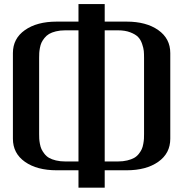

<svg xmlns="http://www.w3.org/2000/svg" viewBox="-20 -853 915 915"><path d="M666.5 -577.1Q666.5 -596.7 665.3 -610.1Q664.1 -623.5 657.2 -643.8Q650.4 -664.1 637.9 -676.8Q625.5 -689.5 600.8 -699Q576.2 -708.5 541.5 -708.5H479V-83.5H541.5Q566.4 -83.5 586.4 -88.4Q606.4 -93.3 619.4 -100.6Q632.3 -107.9 641.6 -119.9Q650.9 -131.8 655.5 -142.1Q660.2 -152.3 662.8 -167.2Q665.5 -182.1 666 -191.7Q666.5 -201.2 666.5 -214.4ZM41.5 -600.1Q41.5 -669.4 98.9 -709.7Q156.2 -750 250 -750H354V-833.5H479V-750H583.5Q676.8 -750 734.1 -709.7Q791.5 -669.4 791.5 -600.1V-191.9Q791.5 -122.1 734.1 -81.8Q676.8 -41.5 583.5 -41.5H479V41.5H354V-41.5H250Q156.2 -41.5 98.9 -81.8Q41.5 -122.1 41.5 -191.9ZM166.5 -577.1V-214.4Q166.5 -201.2 167 -191.7Q167.5 -182.1 170.2 -167.5Q172.9 -152.8 177.7 -142.3Q182.6 -131.8 191.9 -119.9Q201.2 -107.9 213.9 -100.6Q226.6 -93.3 246.6 -88.4Q266.6 -83.5 291.5 -83.5H354V-708.5H291.5Q266.6 -708.5 246.6 -703.6Q226.6 -698.7 213.9 -691.2Q201.2 -683.6 191.9 -671.9Q182.6 -660.2 177.7 -649.7Q172.9 -639.2 170.2 -624.5Q167.5 -609.9 167 -600.1Q166.5 -590.3 166.5 -577.1Z"/></svg>

Font: Gputeks
Style: Bold
Weight: 600
Width: 8
Version: Version 0.9